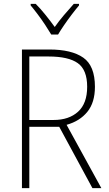

<svg xmlns="http://www.w3.org/2000/svg" viewBox="-20 -969 564 989"><path d="M234 -714Q349 -714 409 -672Q469 -630 469 -522Q469 -441 430 -393Q391 -345 323 -326L502 0H456L285 -316H131V0H93V-714ZM230 -678H131V-351H256Q335 -351 382 -393.5Q429 -436 429 -522Q429 -609 381 -643.5Q333 -678 230 -678ZM244 -791Q231 -813 212.5 -841Q194 -869 174 -895.5Q154 -922 138 -941V-949H164Q189 -924 215 -891.5Q241 -859 262 -830Q283 -860 308.5 -890Q334 -920 360 -949H387V-941Q370 -921 349.5 -894Q329 -867 310.5 -840Q292 -813 279 -791Z"/></svg>

Font: Noto Sans Gurmukhi SemiCondensed ExtraLight
Style: Regular
Weight: 200
Width: 4
Designer: Jelle Bosma - Monotype Design Team
Foundry: Monotype Imaging Inc.
Version: Version 2.004; ttfautohint (v1.8.4.7-5d5b)